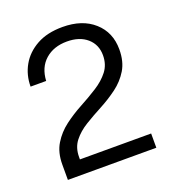

<svg xmlns="http://www.w3.org/2000/svg" viewBox="-94 -907 547 608"><g transform="rotate(-20 180.0 -603.5)"><path d="M33.5 -373.5V-408V-425Q33.5 -466 50.8 -494.2Q68 -522.5 95.2 -543Q122.5 -563.5 153.2 -580Q184 -596.5 211.2 -613.8Q238.5 -631 255.8 -653.2Q273 -675.5 273 -706.5Q273 -742.5 247.8 -764.5Q222.5 -786.5 180 -786.5Q135.5 -786.5 107 -761.5Q78.5 -736.5 76 -691.5H23.5Q23.5 -730.5 41.8 -762.8Q60 -795 95.5 -814.8Q131 -834.5 182.5 -834.5Q249 -834.5 288.5 -799.2Q328 -764 328 -706.5Q328 -665.5 311 -637.5Q294 -609.5 267 -589.5Q240 -569.5 209.8 -553.5Q179.5 -537.5 152.5 -521Q125.5 -504.5 108.5 -482.8Q91.5 -461 91.5 -429.5V-421.5H331.5V-373.5Z"/></g></svg>

Font: Public Sans Thin Light
Style: Regular
Weight: 300
Version: Version 1.007